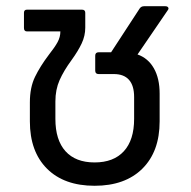

<svg xmlns="http://www.w3.org/2000/svg" viewBox="-20 -586 613 617"><path d="M511 -566Q518 -566 520.5 -562Q523 -558 519 -553L422 -411Q456 -399 474.5 -366.5Q493 -334 493 -285V-196Q493 -99 437.5 -44Q382 11 284 11Q186 11 131 -44Q76 -99 76 -196V-257Q76 -305 92.5 -339Q109 -373 137 -410Q156 -434 165 -450.5Q174 -467 174 -485H67Q57 -485 57 -496V-545Q57 -555 67 -555H243Q254 -555 254 -545V-497Q254 -471 242.5 -446.5Q231 -422 210 -393Q185 -359 171.5 -328.5Q158 -298 158 -260V-204Q158 -136 190.5 -100Q223 -64 284 -64Q345 -64 378 -100Q411 -136 411 -204V-274Q411 -311 394.5 -329.5Q378 -348 346 -348H297Q286 -348 286 -359V-407Q286 -418 297 -418H337L429 -559Q434 -566 443 -566Z"/></svg>

Font: LINE Seed Sans TH
Style: Regular
Weight: 400
Designer: Dalton Maag Ltd | Thai characters by Cadson Demak Co.,Ltd.
Foundry: Dalton Maag Ltd
Version: Version 1.002